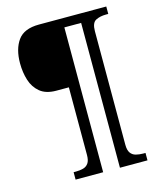

<svg xmlns="http://www.w3.org/2000/svg" viewBox="-127 -850 870 1050"><g transform="rotate(-15 308.5 -324.5)"><path d="M169 111V69H182Q205 69 223.5 64Q242 59 253 43.5Q264 28 264 -3V-386H193Q135 -386 101.5 -413.5Q68 -441 54 -485.5Q40 -530 40 -582Q40 -662 75 -711Q110 -760 195 -760H576V-718H563Q529 -718 505 -705.5Q481 -693 481 -646V-3Q481 28 492 43.5Q503 59 522 64Q541 69 563 69H576V111H420V-709H325V111Z"/></g></svg>

Font: Noto Serif Khojki
Style: Regular
Weight: 400
Designer: Juan Bruce
Version: Version 2.002